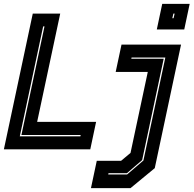

<svg xmlns="http://www.w3.org/2000/svg" viewBox="-32 -770 998 990"><path d="M-12 0 137 -700H278.5L159.5 -141.5H463.5L433.5 0ZM70 -67H382.5L384 -74H78.5L197.5 -634H190.5ZM437 200 467 59H592.5L641 18.5L730 -399H564.5L594.5 -540H901.5L766 97L641 200ZM526 129.5H623.5L707.5 57.5L820.5 -473.5H646.5L645 -467H812L701 55.5L622.5 123H527.5ZM776.5 -618 804.5 -750H946L918 -618ZM856.5 -676H863L868.5 -700H862Z"/></svg>

Font: Tourney Thin ExtraBold
Style: Italic
Weight: 800
Italic angle: -12°
Version: Version 1.015